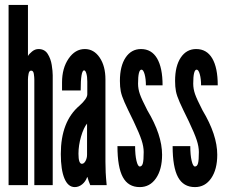

<svg xmlns="http://www.w3.org/2000/svg" viewBox="-20 -755 939 783"><path d="M15 0H94V-431Q94 -441 96.5 -454Q99 -467 107 -467Q116 -467 118 -453.5Q120 -440 120 -431V0H195V-448Q195 -464.5 191 -490Q187 -515.5 174.5 -535.2Q162 -555 137 -555Q123 -555 110.8 -545Q98.5 -535 94 -526.5V-735H15Z M285 8Q301 8 315 -3.2Q329 -14.5 335.5 -33H336.5Q337 -29.5 341.5 -17Q346 -4.5 348 0H415Q412 -31 411 -51.8Q410 -72.5 410 -95V-431Q410 -485.5 386.5 -520.2Q363 -555 326 -555Q286.5 -555 259.8 -516Q233 -477 233 -419V-386H309Q309 -468 323 -468Q328.5 -468 332.2 -455.2Q336 -442.5 336 -422V-370.5Q336 -352.5 304 -324Q228 -259.5 228 -127Q228 -62.5 242.8 -27.2Q257.5 8 285 8ZM314 -87Q300 -87 300 -128Q300 -162 310.5 -198Q321 -234 335 -251V-124Q335 -110 328.8 -98.5Q322.5 -87 314 -87Z M550 8Q591.5 8 616.2 -28Q641 -64 641 -124Q641 -205 581 -305Q558 -349.5 550.5 -371Q543 -392.5 543 -414Q543 -471 557 -471Q564.5 -471 569.8 -452.2Q575 -433.5 575 -407H643Q643 -479 620.5 -517Q598 -555 555 -555Q515.5 -555 492.2 -520.2Q469 -485.5 469 -425Q469 -401 472.5 -382.8Q476 -364.5 488 -337.5Q500 -310.5 525 -260Q548.5 -210.5 557.2 -183.8Q566 -157 566 -135Q566 -101.5 562.5 -88.8Q559 -76 550 -76Q542 -76 536.5 -99.5Q531 -123 531 -159H459Q459 -73 481 -32.5Q503 8 550 8Z M775 8Q816.5 8 841.2 -28Q866 -64 866 -124Q866 -205 806 -305Q783 -349.5 775.5 -371Q768 -392.5 768 -414Q768 -471 782 -471Q789.5 -471 794.8 -452.2Q800 -433.5 800 -407H868Q868 -479 845.5 -517Q823 -555 780 -555Q740.5 -555 717.2 -520.2Q694 -485.5 694 -425Q694 -401 697.5 -382.8Q701 -364.5 713 -337.5Q725 -310.5 750 -260Q773.5 -210.5 782.2 -183.8Q791 -157 791 -135Q791 -101.5 787.5 -88.8Q784 -76 775 -76Q767 -76 761.5 -99.5Q756 -123 756 -159H684Q684 -73 706 -32.5Q728 8 775 8Z"/></svg>

Font: League Gothic Condensed
Style: Regular
Weight: 400
Width: 3
Designer: The League of Moveable Type
Version: Version 1.600; ttfautohint (v1.8.3)